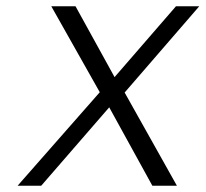

<svg xmlns="http://www.w3.org/2000/svg" viewBox="-20 -595 653 610"><path d="M111 -5 327 -254 464 -5H542L376 -301L613 -575H539L344 -350L220 -575H143L297 -302L36 -5Z"/></svg>

Font: Charger Pro
Style: LitObl
Weight: 300
Designer: Jasper
Foundry: Cannot Into Space Fonts
Version: Version 1.09